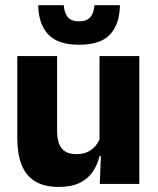

<svg xmlns="http://www.w3.org/2000/svg" viewBox="-20 -707 606 738"><path d="M199.5 -491.5V-202.5Q199.5 -175.5 206.5 -155.8Q213.5 -136 230 -125.2Q246.5 -114.5 275 -114.5Q299 -114.5 316.8 -123Q334.5 -131.5 346.8 -146Q359 -160.5 365 -178L388.5 -106.5H362.5Q354.5 -73.5 336.2 -46.5Q318 -19.5 286.2 -4Q254.5 11.5 205 11.5Q150.5 11.5 115.2 -9.8Q80 -31 63.2 -73Q46.5 -115 46.5 -178V-491.5ZM515.5 -491.5V0H363.5L368.5 -123L362.5 -137V-491.5ZM284 -535Q202 -535 165 -575Q128 -615 127 -687H225Q227 -657.5 240.5 -641.2Q254 -625 284 -625Q313.5 -625 327.2 -641Q341 -657 343 -687H441Q440 -615 403.5 -575Q367 -535 284 -535Z"/></svg>

Font: Anek Latin Medium
Style: Bold
Weight: 700
Version: Version 1.003